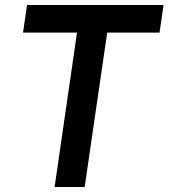

<svg xmlns="http://www.w3.org/2000/svg" viewBox="-20 -743 670 763"><path d="M197 0 286 -613.5H71.5L87.5 -723H630L614 -613.5H406L316.5 0Z"/></svg>

Font: Public Sans SemiBold
Style: Italic
Weight: 600
Italic angle: -8°
Designer: The Public Sans project authors (U.S. Web Design System). Libre Franklin designed by Pablo Impallari and Rodrigo Fuenzal
Version: Version 1.007; ttfautohint (v1.8.1) -l 8 -r 50 -G 200 -x 14 